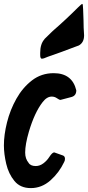

<svg xmlns="http://www.w3.org/2000/svg" viewBox="-29 -957 451 984"><path d="M186 -656Q177 -656 177 -675V-686Q177 -732 199 -756H198L241 -798Q307 -855 371 -919Q389 -937 393 -937Q396 -937 397 -909.5Q398 -882 399 -854Q399 -816 402 -776Q402 -739 375 -724L356 -717Q286 -690 216 -666L196 -658ZM129 7Q75 7 45 -29.5Q15 -66 3 -117Q-9 -168 -9 -212Q-9 -266 7 -330Q23 -394 55 -451Q87 -508 135 -545Q183 -582 246 -582Q341 -582 362 -494Q362 -467 338 -460L281 -445Q275 -445 263 -453.5Q251 -462 236 -462Q211 -462 189 -433Q148 -380 119 -282Q100 -217 100 -175Q100 -143 118 -122L116 -124Q127 -106 154 -106Q175 -106 193.5 -120Q212 -134 224 -153Q239 -176 249 -176L294 -160Q304 -156 304 -143Q304 -134 300 -127Q274 -72 229.5 -32.5Q185 7 129 7Z"/></svg>

Font: Bangerz
Style: Regular
Weight: 400
Designer: vernon adams
Foundry: Vernon Adams
Version: Version 2.10;February 7, 2025;FontCreator 13.0.0.2683 64-bit